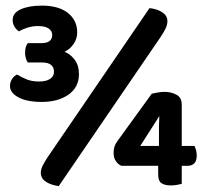

<svg xmlns="http://www.w3.org/2000/svg" viewBox="-20 -643 715 670"><path d="M77 -492.5H125.5Q143.3 -492.5 152.8 -499.7Q162.2 -507 162.2 -520.7Q162.2 -535.6 149.4 -543.8Q136.5 -552.1 112.9 -552.1Q93 -552.1 75.8 -546.5Q58.6 -540.9 45.8 -533.6Q36 -540.8 30.1 -550.6Q24.2 -560.4 24.2 -573.3Q24.2 -598 52.7 -610.7Q81.2 -623.4 126 -623.4Q184.8 -623.4 217.1 -597.7Q249.4 -572 249.4 -529.6Q249.4 -507.7 236.7 -489.4Q224.1 -471.1 205.3 -462.4Q226.5 -453.7 241 -434.1Q255.5 -414.5 255.5 -384.7Q255.5 -338.2 218.9 -312.7Q182.4 -287.3 125.7 -287.3Q74.2 -287.3 44.5 -303.2Q14.9 -319.1 14.9 -342.7Q14.9 -355.8 21.8 -367Q28.7 -378.2 39.8 -382.9Q54.7 -373.6 72.8 -366.1Q90.8 -358.6 116.6 -358.6Q141.3 -358.6 154.8 -367.7Q168.4 -376.8 168.4 -392.5Q168.4 -408.3 158.1 -416.6Q147.8 -425 126.9 -425H77Q73 -430.7 70.3 -439.4Q67.6 -448 67.6 -458.6Q67.6 -480.9 77 -492.5ZM614.2 -277.9V-133.8H658.7Q661.4 -128.4 664 -119.5Q666.5 -110.6 666.5 -99.7Q666.5 -81 657.6 -72.8Q648.7 -64.5 636.1 -64.5H403.2Q391.6 -69.9 384 -81.2Q376.4 -92.6 376.4 -109Q376.4 -121.2 379.4 -131.1Q382.5 -140.9 389.2 -150L509.6 -316Q518.7 -318 530.4 -320.2Q542.1 -322.4 555.1 -322.4Q577 -322.4 595.6 -312.6Q614.2 -302.9 614.2 -277.9ZM534.7 -133.8V-179.2Q534.7 -189.2 534.8 -205.3Q535 -221.4 536 -238L469.5 -133.8ZM532 -34.7V-101.8H614.2V-1.3Q608.2 0.3 597.8 2.1Q587.4 4 575.9 4Q554.8 4 543.4 -3.8Q532 -11.6 532 -34.7ZM146.1 -94.2 501.7 -614.7Q529.3 -611.6 546.4 -600.1Q563.5 -588.7 564.2 -570.1Q564.2 -556.5 557.8 -543.5Q551.5 -530.6 540.7 -514.3L185 6.4Q157.5 2.6 140.6 -8.5Q123.7 -19.5 122.3 -38.2Q122.3 -51.8 128.8 -64.7Q135.3 -77.7 146.1 -94.2Z"/></svg>

Font: Baloo Bhaina 2
Style: Regular
Weight: 400
Designer: Yesha Goshar, Manish Minz, Shuchita Grover and Ek Type
Foundry: Ek Type
Version: Version 1.700